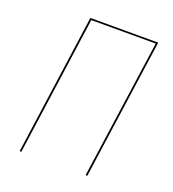

<svg xmlns="http://www.w3.org/2000/svg" viewBox="-126 -778 789 875"><g transform="rotate(20 268.5 -340.5)"><path d="M492.2 -680.7 396 0H387.7L482.9 -672.9H170.4L76.2 0H67.9L163.1 -680.7Z"/></g></svg>

Font: Fira Sans Compressed Eight
Style: Italic
Weight: 100
Width: 3
Italic angle: -8°
Designer: Carrois Corporate & Edenspiekermann AG
Foundry: Carrois Corporate GbR & Edenspiekermann AG
Version: Version 4.203;PS 004.203;hotconv 1.0.88;makeotf.lib2.5.64775